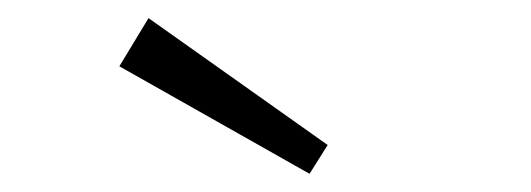

<svg xmlns="http://www.w3.org/2000/svg" viewBox="-20 -686 586 212"><path d="M341.8 -525.9 321.8 -494.1 111.8 -612.8 144 -666Z"/></svg>

Font: Anonymous Pro
Style: Regular
Weight: 400
Monospace: yes
Designer: Mark Simonson
Version: Version 1.002